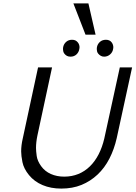

<svg xmlns="http://www.w3.org/2000/svg" viewBox="-20 -1095 794 1125"><path d="M339 10Q278 10 229.5 -10.5Q181 -31 150 -69Q119 -107 111.5 -145Q104 -183 104 -208Q104 -243 113 -282L203 -700H285L199 -300Q191 -261 191 -228Q191 -211 195 -181.5Q199 -152 221 -121.5Q243 -91 278 -75.5Q313 -60 356 -60Q401 -60 439 -75.5Q477 -91 507 -120.5Q537 -150 558 -191Q579 -232 591 -283L682 -700H754L664 -286Q649 -220 621 -165.5Q593 -111 551.5 -72Q510 -33 457.5 -11.5Q405 10 339 10ZM393 -763Q381 -763 372.5 -767.5Q364 -772 358 -779.5Q352 -787 350.5 -795Q349 -803 349 -808Q349 -814 350 -819Q354 -838 368 -850Q382 -862 402 -862Q414 -862 422 -858Q430 -854 436 -846.5Q442 -839 444 -831.5Q446 -824 446 -818Q446 -814 445 -809Q442 -789 428 -776Q414 -763 393 -763ZM590 -763Q579 -763 570.5 -768Q562 -773 556 -780Q550 -787 548.5 -795Q547 -803 547 -808Q547 -814 548 -819Q552 -838 566 -850Q580 -862 601 -862Q612 -862 620.5 -858Q629 -854 634.5 -846.5Q640 -839 642 -831.5Q644 -824 644 -818Q644 -814 643 -809Q640 -789 625 -776Q610 -763 590 -763ZM481 -892 410 -1075H498L540 -892Z"/></svg>

Font: Isabella Sans
Style: Italic
Weight: 400
Italic angle: -12°
Designer: Christian Thalmann (Catharsis Fonts), Cristiano Sobral
Foundry: The Isabella Sans Project Authors
Version: Version 2.026; ttfautohint (v1.8.4.7-5d5b-dirty)